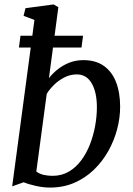

<svg xmlns="http://www.w3.org/2000/svg" viewBox="-20 -837 600 867"><path d="M201 -484Q216.5 -504.5 239.8 -523.2Q263 -542 292.5 -553.8Q322 -565.5 356.5 -565.5Q412.5 -565.5 449.2 -539.2Q486 -513 504.2 -465.8Q522.5 -418.5 522.5 -355Q522.5 -304.5 508.8 -252.8Q495 -201 468.5 -154Q442 -107 403.5 -70Q365 -33 315.5 -11.5Q266 10 206 10Q175 10 141.8 2.5Q108.5 -5 87 -14L35 4.5L135.5 -747L86.5 -765.5L95 -800L222 -817L243.5 -804.5ZM144 -62.5Q158.5 -51.5 177.8 -47.2Q197 -43 217 -43Q258.5 -43 290.8 -62Q323 -81 347 -113.2Q371 -145.5 386.5 -185.8Q402 -226 409.8 -269.2Q417.5 -312.5 417.5 -352.5Q417.5 -420 394.2 -460.5Q371 -501 326.5 -501Q296.5 -501 269.8 -487Q243 -473 222.8 -452.8Q202.5 -432.5 191 -413ZM72.5 -675.5H355L348 -622.5H65.5Z"/></svg>

Font: Merriweather 24pt
Style: Italic
Weight: 400
Italic angle: -7.8°
Designer: Eben Sorkin
Foundry: Eben Sorkin
Version: Version 2.101